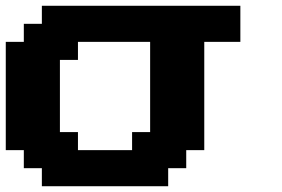

<svg xmlns="http://www.w3.org/2000/svg" viewBox="-20 -645 977 665"><path d="M125 0H562.5V-62.5H625V-125H687.5V-500H812.5V-625H125V-562.5H62.5V-500H0V-125H62.5V-62.5H125ZM437.5 -125H250V-187.5H187.5V-437.5H250V-500H500V-187.5H437.5Z"/></svg>

Font: Faithful 32x
Style: Semibold
Weight: 400
Foundry: Faithful Resource Pack
Version: Version 1.0; January 27, 2023